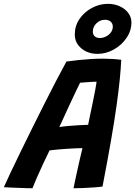

<svg xmlns="http://www.w3.org/2000/svg" viewBox="-67 -973 704 1000"><path d="M102 7.5Q90.5 7.5 71 7Q51.5 6.5 29.2 5.5Q7 4.5 -13.2 3.8Q-33.5 3 -47 2Q-34 -27.5 -11.5 -75Q11 -122.5 39.8 -181.5Q68.5 -240.5 100.5 -305Q132.5 -369.5 164.5 -433Q196.5 -496.5 226 -553.2Q255.5 -610 279 -652.5Q309.5 -657 341.8 -660.2Q374 -663.5 406.2 -665.5Q438.5 -667.5 469.5 -667.5Q494 -667.5 518 -666Q542 -664.5 564.5 -661.5Q562.5 -617.5 556.8 -559.2Q551 -501 540 -422.5Q529 -344 511 -240.2Q493 -136.5 467 -1.5Q451.5 1 424.5 3Q397.5 5 368.2 6.2Q339 7.5 316 7.5Q318.5 -6.5 323 -27Q327.5 -47.5 332.5 -71Q337.5 -94.5 343 -118.2Q348.5 -142 353.5 -163.8Q358.5 -185.5 362.5 -201.5Q346.5 -201.5 326.5 -200.5Q306.5 -199.5 285 -198.2Q263.5 -197 244.5 -195.2Q225.5 -193.5 211.2 -192Q197 -190.5 191 -189.5Q173 -152.5 155.5 -115.2Q138 -78 124.2 -45.8Q110.5 -13.5 102 7.5ZM242 -311Q256.5 -314 284.2 -316.5Q312 -319 342 -320.8Q372 -322.5 392 -323Q394 -335 400.8 -366Q407.5 -397 415 -433.8Q422.5 -470.5 428.5 -502Q434.5 -533.5 436 -547.5Q427 -547.5 409 -546.5Q391 -545.5 374 -544Q357 -542.5 350 -542Q343 -528 330.5 -502Q318 -476 302.8 -443.2Q287.5 -410.5 271.8 -376.2Q256 -342 242 -311ZM440.5 -692.5Q391 -692.5 356.8 -721Q322.5 -749.5 322.5 -793.5Q322.5 -838.5 347.2 -874.5Q372 -910.5 411.8 -931.8Q451.5 -953 496 -953Q529 -953 556.8 -940.2Q584.5 -927.5 601 -905.5Q617.5 -883.5 617.5 -856Q617.5 -813 592 -775.5Q566.5 -738 526 -715.2Q485.5 -692.5 440.5 -692.5ZM453 -775Q469.5 -775 485.2 -783Q501 -791 510.8 -804.5Q520.5 -818 520.5 -834Q520.5 -850.5 509.5 -860.2Q498.5 -870 479.5 -870Q454.5 -870 435.5 -851.8Q416.5 -833.5 416.5 -808.5Q416.5 -792.5 426.5 -783.8Q436.5 -775 453 -775Z"/></svg>

Font: Grandstander Thin SemiBold
Style: Italic
Weight: 600
Italic angle: -15°
Version: Version 1.200